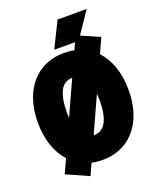

<svg xmlns="http://www.w3.org/2000/svg" viewBox="-178 -1029 1006 1218"><g transform="rotate(-20 325.0 -420.5)"><path d="M253 4 218 82 68 15 111 -78Q67 -127 43.5 -195.5Q20 -264 20 -349Q20 -458 57.5 -539.5Q95 -621 164.5 -665.5Q234 -710 326 -710Q364 -710 395 -703L416 -750H276L361 -923H558L460 -779L584 -724L539 -624Q584 -576 608 -506Q632 -436 632 -349Q632 -241 594.5 -159Q557 -77 487.5 -32.5Q418 12 326 12Q290 12 253 4ZM216 -311 322 -544Q266 -543 240.5 -492Q215 -441 215 -349Q215 -323 216 -311ZM437 -349Q437 -366 435 -396L325 -154Q383 -154 410 -205Q437 -256 437 -349Z"/></g></svg>

Font: Azeret Mono Black
Style: Regular
Weight: 900
Designer: Martin Vácha
Foundry: Displaay
Version: Version 1.000; Glyphs 3.0.3, build 3074